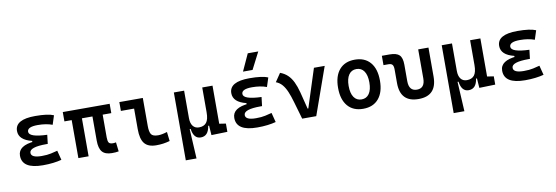

<svg xmlns="http://www.w3.org/2000/svg" viewBox="-67 -1319 5993 2068"><g transform="rotate(-10 2929.5 -285.0)"><path d="M305.7 9.8Q78.6 9.8 78.6 -134.3Q78.6 -245.1 262.7 -259.8L407.2 -305.7L395.5 -208H379.9Q194.8 -208 194.8 -145Q194.8 -90.8 309.6 -90.8Q371.1 -90.8 411.4 -100.1Q451.7 -109.4 483.4 -117.7L510.3 -13.7Q470.7 -2.9 419.2 3.4Q367.7 9.8 305.7 9.8ZM235.4 -211.9V-269Q93.3 -303.7 93.3 -402.3Q93.3 -527.3 313.5 -527.3Q453.6 -527.3 515.1 -500L483.4 -401.4Q415 -426.8 324.2 -426.8Q209.5 -426.8 209.5 -373.5Q209.5 -312.5 407.2 -305.7L395.5 -208Z M1060.1 9.8Q986.3 9.8 953.6 -28.6Q920.9 -66.9 920.9 -151.4V-517.6H1032.7V-166Q1032.7 -127.4 1043.2 -110.1Q1053.7 -92.8 1089.4 -92.8Q1096.7 -92.8 1104.2 -93.8Q1111.8 -94.7 1122.1 -96.7L1133.8 3.9Q1115.2 7.3 1099.6 8.5Q1084 9.8 1060.1 9.8ZM693.8 0V-517.6H805.7V0ZM614.3 -415.5V-517.6H1127V-415.5Z M1544.9 9.8Q1456.1 9.8 1416.7 -39.1Q1377.4 -87.9 1377.4 -195.3V-517.6H1489.7V-210Q1489.7 -148.4 1507.1 -120.6Q1524.4 -92.8 1584 -92.8Q1623 -92.8 1682.1 -111.3L1693.8 -10.7Q1655.8 0 1620.4 4.9Q1585 9.8 1544.9 9.8ZM1232.9 -420.9V-517.6H1390.6V-420.9Z M2031.7 9.8Q1954.6 9.8 1939 -99.6H1910.2L1829.1 -175.8V-517.6H1941.4V-217.3Q1941.4 -161.1 1965.1 -130.6Q1988.8 -100.1 2031.7 -100.1Q2085.4 -100.1 2112.5 -133.8Q2139.6 -167.5 2139.6 -246.6L2165 -99.6H2130.9Q2123 -44.9 2098.4 -17.6Q2073.7 9.8 2031.7 9.8ZM1829.1 224.6V-210L1927.7 -115.7L1946.3 224.6ZM2148.4 4.9 2139.6 -119.1V-217.3H2252V-101.1L2323.2 -90.3V0ZM2139.6 -146.5V-517.6H2252V-175.8Z M2649.4 9.8Q2422.4 9.8 2422.4 -134.3Q2422.4 -245.1 2606.4 -259.8L2751 -305.7L2739.3 -208H2723.6Q2538.6 -208 2538.6 -145Q2538.6 -90.8 2653.3 -90.8Q2714.8 -90.8 2755.1 -100.1Q2795.4 -109.4 2827.1 -117.7L2854 -13.7Q2814.5 -2.9 2762.9 3.4Q2711.4 9.8 2649.4 9.8ZM2579.1 -211.9V-269Q2437 -303.7 2437 -402.3Q2437 -527.3 2657.2 -527.3Q2797.4 -527.3 2858.9 -500L2827.1 -401.4Q2758.8 -426.8 2668 -426.8Q2553.2 -426.8 2553.2 -373.5Q2553.2 -312.5 2751 -305.7L2739.3 -208ZM2601.6 -609.4 2686.5 -794.9H2801.3L2706.1 -609.4Z M3141.6 0 3214.8 -96.2H3225.6L3361.3 -517.6H3479L3295.4 0ZM3141.6 0 3086.4 -190.4Q3067.4 -257.3 3046.4 -306.9Q3025.4 -356.4 2997.8 -388.7Q2970.2 -420.9 2930.2 -435.5L2992.2 -527.3Q3040 -509.8 3073.5 -477.8Q3106.9 -445.8 3130.4 -397.2Q3153.8 -348.6 3171.4 -280.8L3232.4 -38.6Z M3808.6 9.8Q3699.7 9.8 3639.6 -60.5Q3579.6 -130.9 3579.6 -258.8Q3579.6 -387.2 3639.6 -457.3Q3699.7 -527.3 3808.6 -527.3Q3917.5 -527.3 3977.5 -457.3Q4037.6 -387.2 4037.6 -258.8Q4037.6 -130.9 3977.5 -60.5Q3917.5 9.8 3808.6 9.8ZM3808.6 -92.8Q3862.8 -92.8 3892.3 -136.2Q3921.9 -179.7 3921.9 -258.8Q3921.9 -338.4 3892.3 -381.6Q3862.8 -424.8 3808.6 -424.8Q3754.4 -424.8 3724.9 -381.6Q3695.3 -338.4 3695.3 -258.8Q3695.3 -179.7 3724.9 -136.2Q3754.4 -92.8 3808.6 -92.8Z M4414.1 9.8Q4213.9 9.8 4213.9 -200.2V-347.2Q4213.9 -384.8 4201.7 -400.1Q4189.5 -415.5 4159.2 -415.5H4104V-517.6H4187.5Q4264.2 -517.6 4295.2 -487.1Q4326.2 -456.5 4326.2 -380.9V-201.2Q4326.2 -92.8 4414.1 -92.8Q4501.5 -92.8 4501.5 -201.2V-517.6H4613.8V-200.2Q4613.8 9.8 4414.1 9.8Z M4961.4 9.8Q4884.3 9.8 4868.7 -99.6H4839.8L4758.8 -175.8V-517.6H4871.1V-217.3Q4871.1 -161.1 4894.8 -130.6Q4918.5 -100.1 4961.4 -100.1Q5015.1 -100.1 5042.2 -133.8Q5069.3 -167.5 5069.3 -246.6L5094.7 -99.6H5060.5Q5052.7 -44.9 5028.1 -17.6Q5003.4 9.8 4961.4 9.8ZM4758.8 224.6V-210L4857.4 -115.7L4876 224.6ZM5078.1 4.9 5069.3 -119.1V-217.3H5181.6V-101.1L5252.9 -90.3V0ZM5069.3 -146.5V-517.6H5181.6V-175.8Z M5579.1 9.8Q5352.1 9.8 5352.1 -134.3Q5352.1 -245.1 5536.1 -259.8L5680.7 -305.7L5668.9 -208H5653.3Q5468.3 -208 5468.3 -145Q5468.3 -90.8 5583 -90.8Q5644.5 -90.8 5684.8 -100.1Q5725.1 -109.4 5756.8 -117.7L5783.7 -13.7Q5744.1 -2.9 5692.6 3.4Q5641.1 9.8 5579.1 9.8ZM5508.8 -211.9V-269Q5366.7 -303.7 5366.7 -402.3Q5366.7 -527.3 5586.9 -527.3Q5727.1 -527.3 5788.6 -500L5756.8 -401.4Q5688.5 -426.8 5597.7 -426.8Q5482.9 -426.8 5482.9 -373.5Q5482.9 -312.5 5680.7 -305.7L5668.9 -208Z"/></g></svg>

Font: Cascadia Mono Medium
Style: Regular
Weight: 500
Monospace: yes
Designer: Aaron Bell
Foundry: Saja Typeworks
Version: Version 2407.024